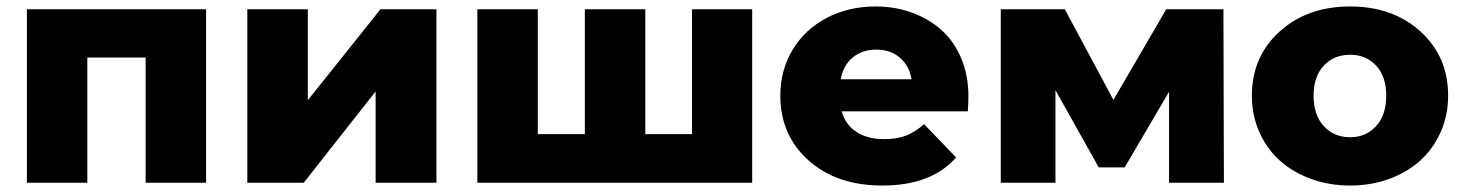

<svg xmlns="http://www.w3.org/2000/svg" viewBox="-20 -571 4570 600"><path d="M64 0V-542H624V0H435.1V-391.1H252.9V0Z M752.9 0V-542H941.9V-257.8L1168.9 -542H1343.8V0H1153.8V-285.2L929.2 0Z M1471.7 0V-542H1660.6V-151.9H1807.6V-542H1996.6V-151.9H2142.6V-542H2330.6V0Z M2737.3 8.8Q2594.2 8.8 2506.3 -70.1Q2418.5 -148.9 2418.5 -272Q2418.5 -352.1 2457.3 -416Q2496.1 -480 2564.2 -515.4Q2632.3 -550.8 2716.3 -550.8Q2776.9 -550.8 2829.3 -531.7Q2881.8 -512.7 2921.4 -477.8Q2960.9 -442.9 2983.6 -389.2Q3006.3 -335.4 3006.3 -270Q3006.3 -253.4 3004.4 -223.1H2610.4Q2621.6 -181.6 2656.2 -158.9Q2690.9 -136.2 2742.7 -136.2Q2782.7 -136.2 2811.3 -147.2Q2839.8 -158.2 2867.7 -183.1L2967.8 -79.1Q2891.1 8.8 2737.3 8.8ZM2607.4 -323.2H2828.6Q2821.3 -366.2 2791.7 -391.1Q2762.2 -416 2718.8 -416Q2674.3 -416 2644.5 -391.1Q2614.7 -366.2 2607.4 -323.2Z M3107.4 0V-542H3307.6L3459.5 -258.8L3624.5 -542H3803.2L3804.7 0H3633.3V-284.2L3494.6 -47.9H3413.6L3278.3 -289.1V0Z M3892.1 -272Q3892.1 -394 3978.8 -472.4Q4065.4 -550.8 4199.2 -550.8Q4333 -550.8 4419.2 -472.4Q4505.4 -394 4505.4 -272Q4505.4 -211.4 4482.4 -159.2Q4459.5 -106.9 4419.2 -70.1Q4378.9 -33.2 4322 -12.2Q4265.1 8.8 4199.2 8.8Q4133.3 8.8 4076.2 -12.2Q4019 -33.2 3978.5 -70.1Q3938 -106.9 3915 -159.2Q3892.1 -211.4 3892.1 -272ZM4199.2 -142.1Q4248.5 -142.1 4280.3 -176.8Q4312 -211.4 4312 -272Q4312 -332 4280.3 -366Q4248.5 -399.9 4199.2 -399.9Q4148.9 -399.9 4116.9 -366Q4085 -332 4085 -272Q4085 -211.4 4116.9 -176.8Q4148.9 -142.1 4199.2 -142.1Z"/></svg>

Font: Montserrat ExtraBold
Style: Regular
Weight: 800
Designer: Julieta Ulanovsky
Foundry: Julieta Ulanovsky
Version: Version 9.000